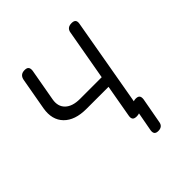

<svg xmlns="http://www.w3.org/2000/svg" viewBox="-188 -698 976 976"><g transform="rotate(-45 300.0 -210.0)"><path d="M373 10Q356 10 350 2Q344 -6 347 -22L378 -198H219Q137 -198 96 -240Q55 -282 67 -354L98 -528Q101 -544 110.5 -552Q120 -560 136.5 -560Q153 -560 159 -552Q165 -544 163 -528L132 -354Q124 -309 151 -283Q178 -257 232 -257H388L436 -528Q438 -544 447.5 -552Q457 -560 474 -560Q491 -560 497 -552Q503 -544 500 -528L417 -55Q424 -58 433 -58Q449 -58 455 -50.5Q461 -43 459 -27L434 110Q432 125 423 132.5Q414 140 398.5 140Q383 140 377 132.5Q371 125 373 110L392 7Q384 10 373 10Z"/></g></svg>

Font: Maple Mono ExtraLight
Style: Italic
Weight: 275
Italic angle: -10°
Monospace: yes
Designer: subframe7536
Version: Version 7.000